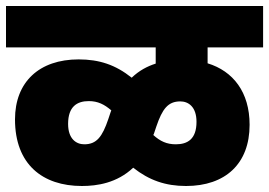

<svg xmlns="http://www.w3.org/2000/svg" viewBox="-20 -642 897 640"><path d="M0 -484H499V-430C471 -421 444 -407 419 -383C365 -426 311 -444 242 -444C111 -444 30 -369 30 -244C30 -94 122 -22 253 -22C304 -22 370 -32 424 -83C477 -41 532 -22 600 -22C731 -22 812 -96 812 -226C812 -335 757 -405 672 -431V-484H857V-622H0ZM207 -229C207 -287 237 -305 276 -305C306 -305 328 -294 351 -274C350 -272 350 -271 349 -269L341 -245C321 -186 302 -161 261 -161C234 -161 207 -179 207 -229ZM493 -196 501 -220C521 -279 540 -304 581 -304C608 -304 635 -286 635 -236C635 -178 605 -161 566 -161C536 -161 514 -171 491 -192C492 -193 492 -195 493 -196Z"/></svg>

Font: Noto Sans Black
Style: Italic
Weight: 900
Italic angle: -12°
Designer: Monotype Design Team
Foundry: Monotype Imaging Inc.
Version: Version 2.013